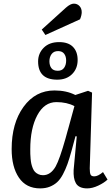

<svg xmlns="http://www.w3.org/2000/svg" viewBox="-20 -1019 610 1053"><path d="M341.8 -977.1Q366.7 -999 384.8 -999Q403.8 -999 416 -985.8Q428.2 -972.7 428.2 -952.1Q428.2 -935.5 418.9 -913.1L229 -827.1L209 -856.9ZM189 -682.1Q189 -726.1 219.7 -757.1Q250.5 -788.1 304.2 -788.1Q354.5 -788.1 380.1 -762Q405.8 -735.8 405.8 -689.9Q405.8 -642.6 375.2 -612.3Q344.7 -582 293.9 -582Q189 -582 189 -682.1ZM296.9 -630.9Q320.3 -630.9 331.5 -647Q342.8 -663.1 342.8 -687Q342.8 -710 331.8 -724.4Q320.8 -738.8 298.8 -738.8Q274.9 -738.8 262.9 -722.4Q251 -706.1 251 -683.1Q251 -660.2 261.7 -645.5Q272.5 -630.9 296.9 -630.9ZM472.2 -95.2Q472.2 -70.8 476.8 -61.3Q481.4 -51.8 497.1 -51.8Q517.1 -51.8 544.9 -75.2L569.8 -34.2Q550.8 -16.1 518.8 -1Q486.8 14.2 458 14.2Q435.1 14.2 419.4 6.8Q403.8 -0.5 396 -14.6Q388.2 -28.8 385.5 -46.4Q382.8 -64 383.8 -86.9L400.9 -271L394 -272L372.1 -190.9Q360.4 -148.4 349.9 -119.1Q339.4 -89.8 325 -62.7Q310.5 -35.6 293.5 -20Q276.4 -4.4 253.2 4.9Q230 14.2 200.2 14.2Q123.5 14.2 83.7 -44.7Q43.9 -103.5 43.9 -201.2Q43.9 -343.3 109.1 -433.1Q174.3 -522.9 278.8 -522.9Q344.2 -522.9 393.1 -498L462.9 -521L484.9 -511.2ZM215.8 -58.1Q257.8 -58.1 285.2 -106Q307.1 -145 339.8 -261.2Q343.3 -273.9 350.6 -300.8Q353.5 -311 355 -315.9L388.2 -437Q346.7 -459 289.1 -459Q223.1 -459 184.6 -387Q146 -314.9 146 -200.2Q146 -184.6 146.2 -174.6Q146.5 -164.6 147.9 -148.2Q149.4 -131.8 151.9 -120.8Q154.3 -109.9 159.4 -96.9Q164.6 -84 171.9 -76.4Q179.2 -68.8 190.4 -63.5Q201.7 -58.1 215.8 -58.1Z"/></svg>

Font: Literata Book Medium
Style: Italic
Weight: 500
Italic angle: -3°
Designer: Latin by Veronika Burian and Jose Scaglione. Greek by Irene Vlachou. Cyrillic by Vera Evstafieva
Foundry: TypeTogether
Version: Version 1.003;PS 001.003;hotconv 1.0.88;makeotf.lib2.5.64775